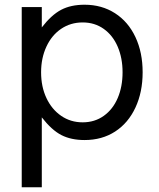

<svg xmlns="http://www.w3.org/2000/svg" viewBox="-20 -583 674 813"><path d="M584 -277Q584 -193 553.5 -127.5Q523 -62 467.5 -26Q412 10 338 10Q281 10 240 -11Q199 -32 157 -86V210H72V-553H157V-467Q198 -520 239 -541.5Q280 -563 338 -563Q411 -563 467 -527Q523 -491 553.5 -426Q584 -361 584 -277ZM154 -277Q154 -216 176.5 -168Q199 -120 239 -92.5Q279 -65 330 -65Q381 -65 419.5 -92.5Q458 -120 478.5 -168Q499 -216 499 -277Q499 -337 478.5 -385Q458 -433 419.5 -460.5Q381 -488 330 -488Q279 -488 239 -461Q199 -434 176.5 -385.5Q154 -337 154 -277Z"/></svg>

Font: Open Sauce One
Style: Regular
Weight: 400
Designer: Alfredo Marco Pradil
Foundry: Creative Sauce Fz LLC
Version: Version 1.477